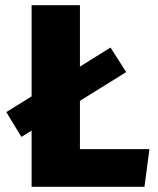

<svg xmlns="http://www.w3.org/2000/svg" viewBox="-20 -715 604 735"><path d="M286 -144H552L533 0H101V-215L62 -191L4 -286L101 -346V-695H286V-460L403 -533L463 -439L286 -329Z"/></svg>

Font: FiraGO ExtraBold
Style: Regular
Weight: 800
Designer: bBox Type
Foundry: bBox Type GmbH
Version: Version 1.001;PS 001.001;hotconv 1.0.88;makeotf.lib2.5.64775